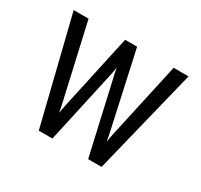

<svg xmlns="http://www.w3.org/2000/svg" viewBox="-114 -658 844 805"><g transform="rotate(30 308.0 -255.5)"><path d="M30 -511H102L185 -145Q191 -118 192 -107L200 -148L279 -511H337L417 -147Q419 -138 426 -102Q428 -120 434 -147L514 -511H586L460 0H395L316 -348Q312 -362 307 -393Q302 -360 299 -350L222 0H156Z"/></g></svg>

Font: Overpass Mono Light
Style: Regular
Weight: 300
Monospace: yes
Designer: Delve Withrington, Dave Bailey
Foundry: Delve Fonts
Version: Version 1.000;DELV;Overpass